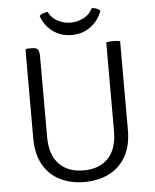

<svg xmlns="http://www.w3.org/2000/svg" viewBox="-58 -911 783 972"><g transform="rotate(-5 333.0 -425.0)"><path d="M573.5 -231.5Q573.5 -150 542.2 -96Q511 -42 456.5 -15Q402 12 332 12Q262.5 12 208.5 -15Q154.5 -42 123.5 -96Q92.5 -150 92.5 -231.5V-680L98.5 -686H127Q150.5 -686 156.8 -674.2Q163 -662.5 163 -640V-232.5Q163 -141.5 208 -94.2Q253 -47 333 -47Q413 -47 458 -94.2Q503 -141.5 503 -232.5V-683Q516 -686 537 -686Q558.5 -686 573.5 -683ZM487.5 -845.5Q470 -795.5 428.8 -765.2Q387.5 -735 333 -735Q277.5 -735 236.8 -765.2Q196 -795.5 178.5 -845.5Q186.5 -853.5 198.2 -857.5Q210 -861.5 221 -862Q234.5 -832 266 -815Q297.5 -798 333 -798Q368.5 -798 400 -815Q431.5 -832 445 -862Q456 -861.5 467.8 -857.5Q479.5 -853.5 487.5 -845.5Z"/></g></svg>

Font: Signika Negative SC Light
Style: Regular
Weight: 300
Designer: Anna Giedryś
Foundry: Anna Giedryś
Version: Version 2.000; ttfautohint (v1.8.3) -l 8 -r 50 -G 200 -x 9 -